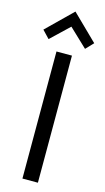

<svg xmlns="http://www.w3.org/2000/svg" viewBox="-145 -963 553 1007"><g transform="rotate(15 132.0 -459.0)"><path d="M90 0V-690H174V0ZM-6 -783 132 -918 270 -783 231 -742 132 -836 33 -742Z"/></g></svg>

Font: Oxanium ExtraLight
Style: Regular
Weight: 400
Version: Version 2.000